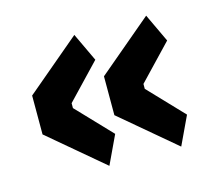

<svg xmlns="http://www.w3.org/2000/svg" viewBox="-68 -557 643 568"><g transform="rotate(-15 254.0 -273.5)"><path d="M243 -160 202 -73 35 -214V-333L202 -474L243 -387L142 -281V-266ZM463 -160 422 -73 255 -214V-333L422 -474L463 -387L362 -281V-266Z"/></g></svg>

Font: IBM Plex Sans Condensed
Style: Bold
Weight: 700
Width: 3
Designer: Mike Abbink, Paul van der Laan, Pieter van Rosmalen
Foundry: Bold Monday
Version: Version 3.201